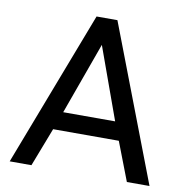

<svg xmlns="http://www.w3.org/2000/svg" viewBox="-79 -776 828 852"><g transform="rotate(10 335.0 -350.0)"><path d="M20 0 288 -700H382L650 0H548L481 -174H185L118 0ZM216 -256H450L333 -580Z"/></g></svg>

Font: Golos Text VF
Style: Regular
Weight: 400
Designer: A.Korolkova, Vitaly Kuzmin
Foundry: ParaType Ltd
Version: Version 2.003